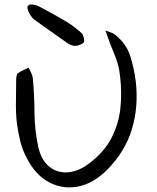

<svg xmlns="http://www.w3.org/2000/svg" viewBox="-20 -825 690 843"><path d="M448 -77Q389 -19 322.5 -6Q256 7 196 -24.5Q136 -56 98 -130Q79 -165 69 -205Q59 -245 54 -285Q49 -331 50 -379Q51 -427 51 -473Q51 -481 52.5 -490Q54 -499 58 -503Q69 -511 81.5 -516.5Q94 -522 106 -528Q111 -516 117 -504.5Q123 -493 124 -482Q131 -406 131.5 -330Q132 -254 148 -180Q161 -122 196 -93.5Q231 -65 278 -68.5Q325 -72 372 -108Q437 -157 469 -218.5Q501 -280 508.5 -349.5Q516 -419 507 -492Q502 -541 481.5 -588.5Q461 -636 443 -691Q453 -687 464 -683.5Q475 -680 485 -673Q535 -633 552 -578.5Q569 -524 576 -468Q589 -357 559 -257.5Q529 -158 448 -77ZM322 -625Q299 -620 279 -634L250 -654Q207 -684 178 -705Q149 -726 133 -737Q121 -746 112.5 -760Q104 -774 101 -786Q101 -794 100 -794.5Q99 -795 100 -795.5Q101 -796 107 -803Q113 -807 127 -804.5Q141 -802 149 -798Q257 -741 296 -714Q336 -684 343 -674Q355 -644 345.5 -636.5Q336 -629 322 -625Z"/></svg>

Font: Mynerve
Style: Regular
Weight: 400
Designer: Carolina Short
Foundry: Carolina Short
Version: Version 1.000; ttfautohint (v1.8.4.7-5d5b)